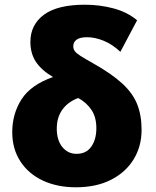

<svg xmlns="http://www.w3.org/2000/svg" viewBox="-20 -785 664 815"><path d="M302 10Q223 10 162 -18.5Q101 -47 66.5 -100Q32 -153 32 -224Q32 -302 71.5 -363.5Q111 -425 205 -458Q156 -487 132.5 -522.5Q109 -558 109 -607Q109 -680 166.5 -722.5Q224 -765 341 -765Q403 -765 461.5 -749.5Q520 -734 562 -699L491 -565Q457 -597 420 -612Q383 -627 350 -627Q319 -627 305 -616.5Q291 -606 291 -589Q291 -577 297.5 -568Q304 -559 322 -547.5Q340 -536 374 -517Q454 -472 499 -430.5Q544 -389 562.5 -342Q581 -295 581 -234Q581 -164 547.5 -109Q514 -54 451.5 -22Q389 10 302 10ZM305 -132Q346 -132 367.5 -162.5Q389 -193 389 -241Q389 -288 368 -319Q347 -350 312 -369Q269 -353 245 -320Q221 -287 221 -239Q221 -190 244.5 -161Q268 -132 305 -132Z"/></svg>

Font: Noto Sans Black
Style: Regular
Weight: 900
Designer: Monotype Design Team
Foundry: Monotype Imaging Inc.
Version: Version 2.007